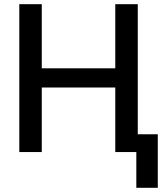

<svg xmlns="http://www.w3.org/2000/svg" viewBox="-20 -727 805 918"><path d="M72.3 -707H179.7V-400.4H531.2V-707H638.7V-85H734.4V170.9H631.8V0H531.2V-308.6H179.7V0H72.3Z"/></svg>

Font: Pretendard JP Medium
Style: Regular
Weight: 500
Designer: Base glyphs from Inter by Rasmus Andersson; Hangeul glyphs from Noto Sans CJK(Source Han Sans) by Jang Soo-young and Kan
Foundry: Kil Hyung-jin
Version: Version 1.309